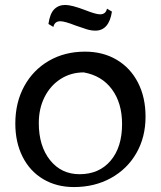

<svg xmlns="http://www.w3.org/2000/svg" viewBox="-20 -744 651 777"><path d="M42 -244Q42 -329 78 -395Q114 -461 178 -498Q242 -535 324 -535Q397 -535 452.5 -502Q508 -469 538.5 -409.5Q569 -350 569 -272Q569 -189 532 -124.5Q495 -60 429 -23.5Q363 13 279 13Q209 13 155 -19Q101 -51 71.5 -109.5Q42 -168 42 -244ZM474 -242Q474 -327 433 -382.5Q392 -438 319 -451Q267 -451 225.5 -424.5Q184 -398 160.5 -351.5Q137 -305 137 -246Q137 -153 182.5 -96Q228 -39 302 -39Q381 -39 427.5 -93.5Q474 -148 474 -242ZM176 -647Q182 -689 199.5 -706.5Q217 -724 244 -724Q270 -724 325 -703Q368 -686 385 -686Q408 -686 413 -709L433 -697Q421 -620 366 -620Q349 -620 331 -625.5Q313 -631 285 -641Q242 -658 224 -658Q201 -658 196 -635Z"/></svg>

Font: Mirza
Style: Regular
Weight: 400
Designer: Arabic design by Kourosh Beigpour, Latin design by Eduardo Tunni, engineering by Lasse Fister
Version: Version 1.000